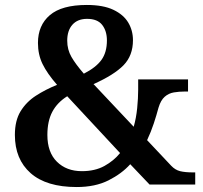

<svg xmlns="http://www.w3.org/2000/svg" viewBox="-20 -744 819 774"><path d="M289 10Q167 10 103.5 -46Q40 -102 40 -200Q40 -258 63 -295.5Q86 -333 124.5 -358Q163 -383 210 -402Q170 -448 151.5 -486Q133 -524 133 -571Q133 -642 181 -683Q229 -724 330 -724Q396 -724 437 -704.5Q478 -685 497 -653Q516 -621 516 -582Q516 -520 478 -481Q440 -442 357 -405L519 -233Q529 -268 533 -308Q537 -348 537 -382V-424H738V-375H724Q702 -375 681 -371.5Q660 -368 644 -354Q628 -340 619 -310Q611 -280 600 -246.5Q589 -213 573 -179L670 -76Q686 -59 706 -54Q726 -49 758 -49H767V0H583L505 -82Q471 -44 417.5 -17Q364 10 289 10ZM318 -447Q367 -472 389 -502.5Q411 -533 411 -581Q411 -619 392 -643.5Q373 -668 331 -668Q293 -668 272 -644.5Q251 -621 251 -580Q251 -544 268 -514.5Q285 -485 318 -447ZM310 -54Q363 -54 401 -75Q439 -96 464 -127L251 -356Q211 -331 191 -293.5Q171 -256 171 -200Q171 -130 209.5 -92Q248 -54 310 -54Z"/></svg>

Font: Noto Serif Myanmar SemiBold
Style: Regular
Weight: 600
Designer: Ben Mitchell and the Monotype Design Team
Foundry: Monotype Imaging Inc.
Version: Version 2.106; ttfautohint (v1.8.4.7-5d5b)